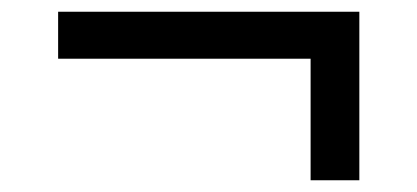

<svg xmlns="http://www.w3.org/2000/svg" viewBox="-20 -448 711 327"><path d="M509 -141V-348H79V-428H592V-141Z"/></svg>

Font: Nunito Sans 7pt SemiExpanded SemiBold
Style: Regular
Weight: 600
Width: 6
Designer: Vernon Adams
Foundry: Vernon Adams
Version: Version 3.101;gftools[0.9.27]